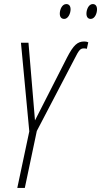

<svg xmlns="http://www.w3.org/2000/svg" viewBox="-20 -924 497 944"><path d="M426 -831C446 -831 457 -858 457 -878C457 -895 449 -904 436 -904C416 -904 405 -877 405 -857C405 -840 413 -831 426 -831ZM296 -831C315 -831 327 -858 327 -878C327 -895 319 -904 306 -904C285 -904 274 -877 274 -857C274 -840 282 -831 296 -831ZM65 0H102L161 -280L346 -634C368 -678 375 -686 392 -686C397 -686 401 -686 407 -684L414 -716C408 -719 402 -720 394 -720C361 -720 341 -702 310 -642L152 -332L120 -714H83L124 -278Z"/></svg>

Font: Noto Sans ExtraCondensed ExtraLight
Style: Italic
Weight: 200
Width: 2
Italic angle: -12°
Designer: Monotype Design Team
Foundry: Monotype Imaging Inc.
Version: Version 2.013